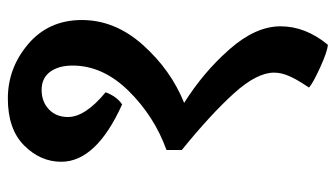

<svg xmlns="http://www.w3.org/2000/svg" viewBox="-203 -472 855 489"><g transform="rotate(-90 224.5 -227.5)"><path d="M302 -470Q302 -506 286 -527.5Q270 -549 240 -549Q210 -549 190.5 -530.5Q171 -512 171 -482Q171 -438 234 -386Q223 -357 203 -344Q57 -410 57 -499Q57 -552 98.5 -593.5Q140 -635 218 -635Q296 -635 357 -583Q418 -531 418 -446.5Q418 -362 354.5 -291Q291 -220 207 -186Q285 -137 343.5 -70.5Q402 -4 402 59.5Q402 123 355 180Q338 179 297.5 160.5Q257 142 246 132Q253 121 257 115Q261 109 266 100Q271 91 275 82Q284 62 284 43Q284 -1 231 -59.5Q178 -118 87 -192V-231Q173 -262 237.5 -327.5Q302 -393 302 -470Z"/></g></svg>

Font: Karma
Style: Bold
Weight: 700
Designer: Joana Correia
Foundry: Indian Type Foundry
Version: Version 1.202;PS 1.0;hotconv 1.0.78;makeotf.lib2.5.61930; tt